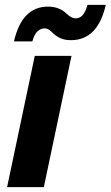

<svg xmlns="http://www.w3.org/2000/svg" viewBox="-20 -764 452 784"><path d="M9 0 122 -536H272L159 0ZM270 -600Q246 -600 229 -607Q212 -614 197 -628Q187 -638 179.5 -643Q172 -648 161 -648Q147 -648 134 -637Q121 -626 112 -595H37Q54 -668 89 -702.5Q124 -737 176 -737Q222 -737 252 -708Q272 -689 289 -689Q304 -689 316 -700.5Q328 -712 337 -744H412Q395 -671 359.5 -635.5Q324 -600 270 -600Z"/></svg>

Font: Geist
Style: Bold Italic
Weight: 700
Italic angle: -12°
Designer: Basement.studio, Andrés Briganti, Mateo Zaragoza
Foundry: Basement.studio, Vercel, Andrés Briganti, Guido Ferreyra, Mateo Zaragoza
Version: Version 1.500; ttfautohint (v1.8.4.7-5d5b)